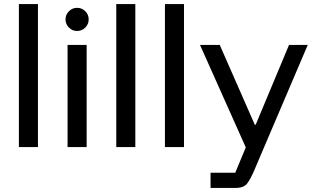

<svg xmlns="http://www.w3.org/2000/svg" viewBox="-20 -720 1532 940"><path d="M72.5 0V-700H165.8V0Z M310.8 0V-500H404.2V0ZM357.5 -568.3Q334.2 -568.3 317.5 -585Q300.8 -601.7 300.8 -625Q300.8 -648.3 317.5 -665Q334.2 -681.7 357.5 -681.7Q380.8 -681.7 397.5 -665Q414.2 -648.3 414.2 -625Q414.2 -601.7 397.5 -585Q380.8 -568.3 357.5 -568.3Z M549.2 0V-700H642.5V0Z M787.5 0V-700H880.8V0Z M1010.8 200V125.8H1131.7L1183.3 1.7L959.2 -500H1055.8L1227.5 -109.2H1231.7L1395 -500H1486.7L1273.3 0L1223.3 117.5Q1206.7 155.8 1190.4 177.9Q1174.2 200 1133.3 200Z"/></svg>

Font: Funnel Display
Style: Regular
Weight: 400
Designer: NORD ID, Kristian Moeller
Foundry: Dicotype
Version: Version 1.000